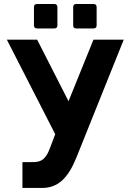

<svg xmlns="http://www.w3.org/2000/svg" viewBox="-20 -924 642 944"><path d="M161.6 -784.2H247.6C256.8 -784.2 262.2 -789.6 262.2 -798.8V-889.6C262.2 -898.9 256.8 -904.3 247.6 -904.3H161.6C152.3 -904.3 147 -898.9 147 -889.6V-798.8C147 -789.6 152.3 -784.2 161.6 -784.2ZM354.5 -784.2H440.4C449.7 -784.2 455.1 -789.6 455.1 -798.8V-889.6C455.1 -898.9 449.7 -904.3 440.4 -904.3H354.5C345.2 -904.3 339.8 -898.9 339.8 -889.6V-798.8C339.8 -789.6 345.2 -784.2 354.5 -784.2ZM90.3 0H188C264.2 0 314.5 -47.9 355 -147.9L588.4 -729H439.5L316.9 -426.3L162.6 -729H13.7L251.5 -264.2L224.6 -193.4C198.7 -124.5 167 -127 129.4 -127H90.3Z"/></svg>

Font: Hack
Style: Bold
Weight: 700
Monospace: yes
Designer: Christopher Simpkins
Foundry: Christopher Simpkins
Version: Version 2.010